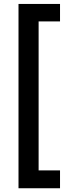

<svg xmlns="http://www.w3.org/2000/svg" viewBox="-20 -832 373 998"><path d="M76.2 -811.5H292V-720.7H180.7V53.7H292V146.5H76.2Z"/></svg>

Font: Reddit Sans Vanilla
Style: Bold
Weight: 700
Designer: Stephen Hutchings
Foundry: Reddit
Version: Version 1.013